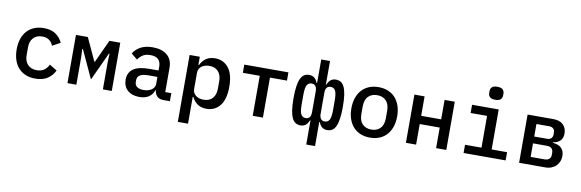

<svg xmlns="http://www.w3.org/2000/svg" viewBox="-60 -1286 6120 2023"><g transform="rotate(10 3000.0 -274.5)"><path d="M74 -258Q74 -320 90.5 -370Q107 -420 138.5 -455Q170 -490 215.5 -509Q261 -528 318 -528Q398 -528 446.5 -494Q495 -460 519 -406L434 -360Q420 -396 391.5 -417Q363 -438 318 -438Q256 -438 222 -400.5Q188 -363 188 -301V-215Q188 -154 222 -116Q256 -78 320 -78Q368 -78 398.5 -100Q429 -122 447 -160L527 -111Q502 -57 451 -22.5Q400 12 319 12Q261 12 215.5 -7Q170 -26 138.5 -61Q107 -96 90.5 -146Q74 -196 74 -258Z M663 -516H790L902 -273H909L1021 -516H1137V0H1042V-291L1046 -382H1039L900 -81L761 -382H754L758 -291V0H663Z M1692 0Q1645 0 1621.5 -24Q1598 -48 1593 -87H1588Q1573 -40 1533.5 -14Q1494 12 1433 12Q1354 12 1307 -29.5Q1260 -71 1260 -144Q1260 -219 1315.5 -258.5Q1371 -298 1486 -298H1585V-338Q1585 -443 1474 -443Q1424 -443 1393 -423.5Q1362 -404 1341 -372L1276 -425Q1298 -467 1350 -497.5Q1402 -528 1484 -528Q1582 -528 1638 -481Q1694 -434 1694 -345V-86H1759V0ZM1585 -154V-229H1488Q1370 -229 1370 -158V-138Q1370 -103 1395 -85.5Q1420 -68 1464 -68Q1517 -68 1551 -92Q1585 -116 1585 -154Z M1879 -516H1988V-428H1994Q2017 -475 2055 -501.5Q2093 -528 2150 -528Q2241 -528 2295 -460Q2349 -392 2349 -258Q2349 -124 2295 -56Q2241 12 2150 12Q2093 12 2055 -14.5Q2017 -41 1994 -88H1988V200H1879ZM2234 -216V-300Q2234 -363 2200.5 -401Q2167 -439 2105 -439Q2081 -439 2060 -433Q2039 -427 2023 -415Q2007 -403 1997.5 -385.5Q1988 -368 1988 -344V-172Q1988 -148 1997.5 -130.5Q2007 -113 2023 -101Q2039 -89 2060 -83Q2081 -77 2105 -77Q2167 -77 2200.5 -115Q2234 -153 2234 -216Z M2645 -428H2464V-516H2936V-428H2754V0H2645Z M3254 -146V-370Q3254 -443 3197 -443Q3165 -443 3148.5 -415Q3132 -387 3132 -309V-207Q3132 -129 3148.5 -101Q3165 -73 3197 -73Q3254 -73 3254 -146ZM3253 -58H3248Q3232 -19 3209.5 -3.5Q3187 12 3158 12Q3128 12 3105.5 -1Q3083 -14 3067.5 -45.5Q3052 -77 3044 -129Q3036 -181 3036 -258Q3036 -335 3044 -387Q3052 -439 3067.5 -470.5Q3083 -502 3105.5 -515Q3128 -528 3158 -528Q3187 -528 3209.5 -512.5Q3232 -497 3248 -458H3253V-710H3347V-458H3352Q3368 -497 3390.5 -512.5Q3413 -528 3442 -528Q3472 -528 3494.5 -515Q3517 -502 3532.5 -470.5Q3548 -439 3556 -387Q3564 -335 3564 -258Q3564 -181 3556 -129Q3548 -77 3532.5 -45.5Q3517 -14 3494.5 -1Q3472 12 3442 12Q3413 12 3390.5 -3.5Q3368 -19 3352 -58H3347V200H3253ZM3468 -207V-309Q3468 -387 3451.5 -415Q3435 -443 3403 -443Q3346 -443 3346 -370V-146Q3346 -73 3403 -73Q3435 -73 3451.5 -101Q3468 -129 3468 -207Z M3655 -258Q3655 -320 3672 -370Q3689 -420 3720.5 -455Q3752 -490 3797.5 -509Q3843 -528 3900 -528Q3957 -528 4002.5 -509Q4048 -490 4079.5 -455Q4111 -420 4128 -370Q4145 -320 4145 -258Q4145 -196 4128 -146Q4111 -96 4079.5 -61Q4048 -26 4002.5 -7Q3957 12 3900 12Q3843 12 3797.5 -7Q3752 -26 3720.5 -61Q3689 -96 3672 -146Q3655 -196 3655 -258ZM4031 -219V-297Q4031 -369 3995.5 -405.5Q3960 -442 3900 -442Q3840 -442 3804.5 -405.5Q3769 -369 3769 -297V-219Q3769 -147 3804.5 -110.5Q3840 -74 3900 -74Q3960 -74 3995.5 -110.5Q4031 -147 4031 -219Z M4284 -516H4393V-308H4607V-516H4716V0H4607V-220H4393V0H4284Z M5057 -669V-690Q5057 -715 5073.5 -732Q5090 -749 5131 -749Q5173 -749 5189.5 -732Q5206 -715 5206 -690V-669Q5206 -644 5189.5 -627Q5173 -610 5132 -610Q5090 -610 5073.5 -627Q5057 -644 5057 -669ZM4901 -88H5077V-428H4901V-516H5186V-88H5351V0H4901Z M5495 -516H5772Q5839 -516 5876 -480.5Q5913 -445 5913 -386Q5913 -290 5808 -274V-269Q5872 -264 5902 -232.5Q5932 -201 5932 -150Q5932 -119 5921.5 -92Q5911 -65 5891 -44.5Q5871 -24 5841.5 -12Q5812 0 5775 0H5495ZM5752 -82Q5784 -82 5802 -97.5Q5820 -113 5820 -142V-166Q5820 -195 5802.5 -211Q5785 -227 5756 -227H5604V-82ZM5742 -300Q5769 -300 5785 -315Q5801 -330 5801 -356V-378Q5801 -404 5785 -419Q5769 -434 5742 -434H5604V-300Z"/></g></svg>

Font: IBM Plaex Mono Medium
Style: Regular
Weight: 500
Designer: Mike Abbink, Paul van der Laan, Pieter van Rosmalen
Foundry: Bold Monday
Version: Version 2.003